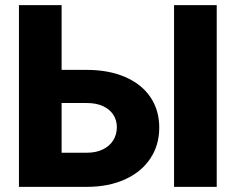

<svg xmlns="http://www.w3.org/2000/svg" viewBox="-20 -727 917 747"><path d="M599.6 -230.5Q599.6 -162.6 564.9 -110.4Q530.3 -58.1 466.3 -29.1Q402.3 0 317.4 0H53.7V-707H219.7V-455.1H317.4Q402.8 -455.1 466.8 -427.5Q530.8 -399.9 565.2 -349.1Q599.6 -298.3 599.6 -230.5ZM317.4 -132.8Q354.5 -132.8 380.9 -146Q407.2 -159.2 420.9 -181.6Q434.6 -204.1 434.6 -232.4Q434.6 -259.3 420.9 -280.5Q407.2 -301.8 380.9 -314Q354.5 -326.2 317.4 -326.2H219.7V-132.8ZM823.2 0H657.2V-707H823.2Z"/></svg>

Font: Pretendard ExtraBold
Style: Regular
Weight: 800
Designer: Base glyphs from Inter by Rasmus Andersson; Hangeul glyphs from Noto Sans CJK(Source Han Sans) by Jang Soo-young and Kan
Foundry: Kil Hyung-jin
Version: Version 1.309